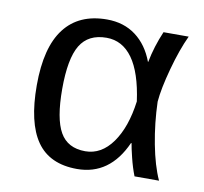

<svg xmlns="http://www.w3.org/2000/svg" viewBox="-66 -609 732 690"><g transform="rotate(10 300.0 -264.0)"><path d="M432.6 -115.7Q376.5 9.8 257.3 9.8Q157.2 9.8 110.1 -57.6Q63 -125 63 -261.7Q63 -400.4 116 -469.2Q168.9 -538.1 271 -538.1Q332.5 -538.1 376.2 -505.4Q419.9 -472.7 441.9 -413.6H442.9Q454.1 -471.7 478.5 -528.3H570.3Q545.9 -476.6 525.4 -401.6Q504.9 -326.7 501 -278.8Q503.4 -200.7 517.8 -125.5Q532.2 -50.3 555.2 0H465.8Q454.1 -29.8 445.6 -64.7Q437 -99.6 434.6 -115.7ZM155.3 -264.6Q155.3 -156.2 183.1 -107.2Q210.9 -58.1 275.4 -58.1Q334 -58.1 374.3 -114.5Q414.6 -170.9 427.2 -266.6Q413.1 -369.6 376 -421.4Q338.9 -473.1 280.8 -473.1Q214.4 -473.1 184.8 -424.1Q155.3 -375 155.3 -264.6Z"/></g></svg>

Font: Cousine
Style: Regular
Weight: 400
Monospace: yes
Designer: Steve Matteson
Foundry: Ascender Corporation
Version: Version 1.20